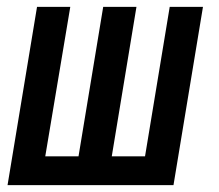

<svg xmlns="http://www.w3.org/2000/svg" viewBox="-20 -540 640 560"><path d="M2 0 88 -520H185L112 -84H209L281 -520H378L306 -84H403L475 -520H572L486 0Z"/></svg>

Font: Iosevka SS04 Md Ex Obl
Style: Regular
Weight: 500
Width: 7
Italic angle: -9°
Monospace: yes
Designer: Belleve Invis
Foundry: Belleve Invis
Version: Version 19.0.0; ttfautohint (v1.8.4)